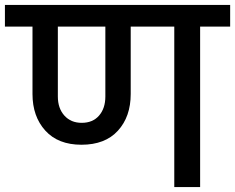

<svg xmlns="http://www.w3.org/2000/svg" viewBox="-44 -760 955 780"><path d="M891 -652H769V0H664V-652H487V-378Q487 -286 435 -229Q383 -172 287 -172Q192 -172 140 -229.5Q88 -287 88 -378V-652H-24V-740H891ZM384 -652H191V-368Q191 -320 217.5 -290.5Q244 -261 288 -261Q333 -261 358.5 -290.5Q384 -320 384 -368Z"/></svg>

Font: MSTAGE Medium
Style: Regular
Weight: 500
Designer: Ninad Kale (Devanagari), Jonny Pinhorn (Latin)
Foundry: Indian Type Foundry
Version: 4.004